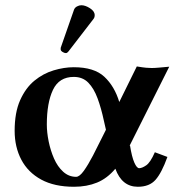

<svg xmlns="http://www.w3.org/2000/svg" viewBox="-20 -702 678 734"><path d="M291 -682Q306 -682 324 -670.5Q342 -659 342 -644Q342 -635 337 -629L243 -507Q237 -499 232 -499Q226 -499 219 -503.5Q212 -508 212 -513Q212 -514 212 -517Q212 -520 213 -522L263 -665Q266 -673 274.5 -677.5Q283 -682 291 -682ZM262 -445Q340 -445 379 -408.5Q418 -372 436 -312L503 -448Q527 -444 539 -443Q551 -442 560 -442Q571 -442 588 -443.5Q605 -445 627 -447L475 -144L477 -146Q484 -102 493.5 -80.5Q503 -59 512 -59Q523 -59 539 -70Q555 -81 572 -120L620 -102Q598 -41 574.5 -14.5Q551 12 507 12Q446 12 421 -57Q390 -20 351 -4Q312 12 263 12Q188 12 137.5 -15.5Q87 -43 61.5 -91.5Q36 -140 36 -202Q36 -272 57 -319Q78 -366 111.5 -393.5Q145 -421 185 -433Q225 -445 262 -445ZM385 -206 377 -241Q367 -288 353 -326Q339 -364 317.5 -386Q296 -408 262 -408Q206 -408 182.5 -358.5Q159 -309 159 -226Q159 -196 166 -161.5Q173 -127 186.5 -96Q200 -65 221.5 -45.5Q243 -26 271 -26Q284 -26 300.5 -49Q317 -72 335.5 -107.5Q354 -143 372 -180Z"/></svg>

Font: Libertinus Serif SemiBold
Style: Regular
Weight: 600
Designer: Philipp H. Poll, Khaled Hosny
Foundry: Caleb Maclennan
Version: Version 7.051;RELEASE